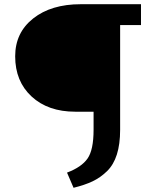

<svg xmlns="http://www.w3.org/2000/svg" viewBox="-20 -678 717 911"><path d="M649 -658V-559H550V-62Q550 6 534.5 55Q519 104 487.5 134.5Q456 165 419 182.5Q382 200 329 213L298 141Q367 115 395.5 74Q424 33 424 -62V-148H337Q208 -148 130 -220Q52 -292 52 -411Q52 -523 137.5 -590.5Q223 -658 363 -658Z"/></svg>

Font: EauTest
Style: Bold Italic
Weight: 700
Italic angle: -12°
Designer: Christian Thalmann (Catharsis Fonts)
Version: Version 0.001;PS 000.001;hotconv 1.0.88;makeotf.lib2.5.64775